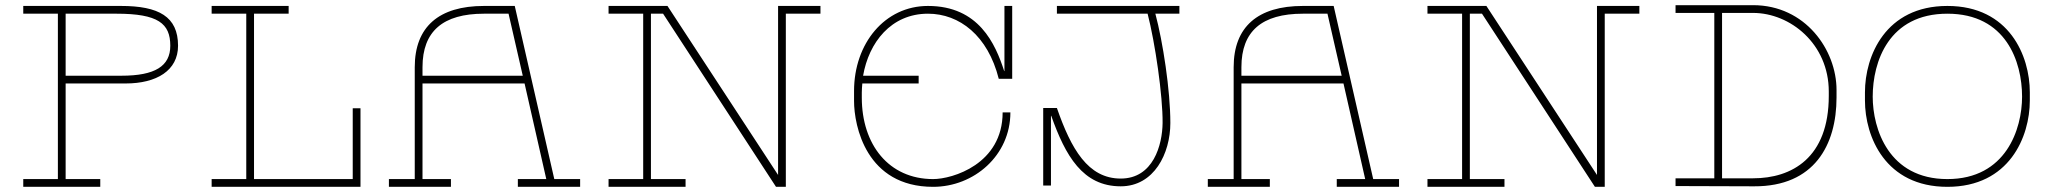

<svg xmlns="http://www.w3.org/2000/svg" viewBox="-20 -723 7935 743"><path d="M448 -700H70V-670H204V-30H70V0H368V-30H234V-400H466C586 -400 669 -450 669 -546C669 -659 594 -700 448 -700ZM450 -430H234V-670H431C592 -670 639 -632 639 -546C639 -467 580 -430 450 -430Z M1345 -304V-30H963V-670H1097V-700H799V-670H933V-30H799V0H1375V-304Z M2125 -30 1972 -700H1853C1678 -700 1585 -619 1585 -463V-30H1485V0H1725V-30H1615V-400H2010L2094 -30H1984V0H2225V-30ZM1615 -430V-463C1615 -602 1694 -670 1853 -670H1948L2003 -430Z M3155 -700H2991V-46L2563 -700H2335V-670H2469V-30H2335V0H2633V-30H2499V-670H2546L2983 0H3021V-670H3155Z M3571 -670C3693 -670 3803 -585 3845 -418H3897V-700H3867V-448H3866C3832 -553 3768 -700 3571 -700C3404 -700 3285 -555 3285 -371V-332C3285 -236 3332 0 3591 0C3749 0 3890 -121 3890 -288H3860C3860 -88 3666 -30 3591 -30C3419 -30 3315 -164 3315 -345V-365C3315 -377 3316 -388 3317 -400H3535V-430H3320C3342 -558 3428 -670 3571 -670Z M4544 -700H4070V-670H4421C4450 -558 4480 -352 4479 -247C4478 -162 4443 -32 4317 -32C4190 -32 4125 -147 4070 -305H4017V-5H4047V-275H4048C4103 -120 4170 -2 4317 -2C4446 -2 4509 -129 4509 -247C4509 -374 4480 -562 4451 -670H4544Z M5294 -30 5141 -700H5022C4847 -700 4754 -619 4754 -463V-30H4654V0H4894V-30H4784V-400H5179L5263 -30H5153V0H5394V-30ZM4784 -430V-463C4784 -602 4863 -670 5022 -670H5117L5172 -430Z M6324 -700H6160V-46L5732 -700H5504V-670H5638V-30H5504V0H5802V-30H5668V-670H5715L6152 0H6190V-670H6324Z M6764 -703H6464V-673H6614V-33H6464V-3L6768 -2C7001 -1 7087 -162 7087 -346V-375C7087 -529 6967 -703 6764 -703ZM7057 -352C7057 -112 6914 -33 6764 -33H6644V-673H6764C6908 -673 7057 -553 7057 -369Z M7835 -366C7835 -506 7756 -700 7516 -700C7276 -700 7197 -506 7197 -366V-334C7197 -194 7276 0 7516 0C7756 0 7835 -194 7835 -334ZM7516 -30C7289 -30 7227 -224 7227 -349C7227 -484 7289 -670 7516 -670C7743 -670 7805 -484 7805 -349C7805 -224 7743 -30 7516 -30Z"/></svg>

Font: Space Cowgirl Thin
Style: Regular
Weight: 100
Designer: Valery Marier
Foundry: Valery Marier
Version: Version 1.000;hotconv 1.0.109;makeotfexe 2.5.65596